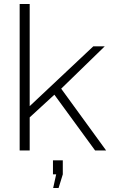

<svg xmlns="http://www.w3.org/2000/svg" viewBox="-20 -750 562 957"><path d="M454 0 251 -278 128 -165V0H78V-730H128V-221L445 -519H502L285 -308L509 0ZM245 187 260 119H244V49H293V119L272 187Z"/></svg>

Font: Raleway Thin Light
Style: Regular
Weight: 300
Version: Version 4.026